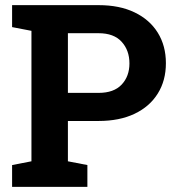

<svg xmlns="http://www.w3.org/2000/svg" viewBox="-20 -731 687 751"><path d="M245.6 -100.1 321.8 -85.4V0H27.3V-85.4L103 -100.1V-610.4L27.3 -625V-710.9H365.7Q447.8 -710.9 506.3 -682.6Q565.4 -654.3 597.2 -603Q628.9 -551.8 628.9 -483.9Q628.9 -416 597.2 -365.2Q565.4 -314 506.3 -285.9Q447.3 -257.8 365.7 -257.8H245.6ZM365.7 -601.1H245.6V-367.7H365.7Q425.3 -367.7 455.8 -400.1Q486.3 -432.6 486.3 -482.9Q486.3 -534.2 455.8 -567.6Q425.3 -601.1 365.7 -601.1Z"/></svg>

Font: Suwannaphum
Style: Bold
Weight: 700
Designer: Danh Hong
Version: Version 8.002; ttfautohint (v1.8.3)